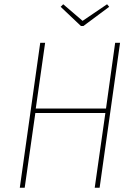

<svg xmlns="http://www.w3.org/2000/svg" viewBox="-20 -882 635 902"><path d="M96 0H73L169 -681H192L148 -372H478L521 -681H544L448 0H425L475 -351H146ZM483 -862 493 -850 372 -760H360L265 -850L277 -862L368 -784Z"/></svg>

Font: Fira Sans Condensed Thin
Style: Italic
Weight: 250
Width: 3
Italic angle: -8°
Designer: Carrois Corporate & Edenspiekermann AG
Foundry: Carrois Corporate GbR & Edenspiekermann AG
Version: Version 4.203